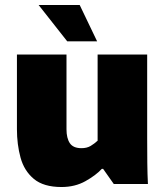

<svg xmlns="http://www.w3.org/2000/svg" viewBox="-20 -739 660 771"><path d="M227 12Q155 12 116 -20.5Q77 -53 62.5 -106Q48 -159 48 -220V-520H247V-220Q247 -184 260.5 -164Q274 -144 307 -144Q329 -144 344 -153Q359 -162 372 -174V-520H571V-183Q571 -131 571.5 -85Q572 -39 574 0H437L394 -61H389Q365 -35 323 -11.5Q281 12 227 12ZM250 -573 135 -719H300L370 -573Z"/></svg>

Font: Murecho Black
Style: Regular
Weight: 900
Designer: Neil Summerour
Foundry: Positype
Version: Version 1.010; ttfautohint (v1.8.3)